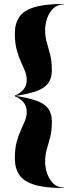

<svg xmlns="http://www.w3.org/2000/svg" viewBox="-20 -800 372 970"><path d="M302 -780V-777.5Q271 -777.5 250 -758Q229 -738.5 218.5 -708.5Q208 -678.5 208 -647Q208 -614 216.5 -585.2Q225 -556.5 233.5 -523.8Q242 -491 242 -446Q242 -405 223.5 -379.8Q205 -354.5 164.8 -340Q124.5 -325.5 59 -315.5Q124.5 -305.5 164.8 -291Q205 -276.5 223.5 -251.5Q242 -226.5 242 -185Q242 -140 233.5 -107.2Q225 -74.5 216.5 -45.8Q208 -17 208 16Q208 47.5 218.5 77.5Q229 107.5 250 127.5Q271 147.5 302 147.5V150Q207 150 153 133Q99 116 77 82.8Q55 49.5 55 0Q55 -48 64 -82Q73 -116 85 -141.8Q97 -167.5 106 -189.5Q115 -211.5 115 -235Q115 -266 96.2 -286Q77.5 -306 55 -313.5V-317.5Q77.5 -325 96.2 -345.2Q115 -365.5 115 -396Q115 -419.5 106 -441.8Q97 -464 85 -489.8Q73 -515.5 64 -549.5Q55 -583.5 55 -631Q55 -680.5 77 -713.8Q99 -747 153 -763.5Q207 -780 302 -780Z"/></svg>

Font: Bodoni Moda 72pt
Style: Bold
Weight: 700
Designer: Owen Earl
Foundry: indestructible type
Version: Version 2.004